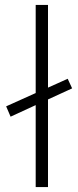

<svg xmlns="http://www.w3.org/2000/svg" viewBox="-20 -760 318 780"><path d="M125 0V-333L23 -286L5 -328L125 -382V-740H175V-404L255 -440L273 -401L175 -356V0Z"/></svg>

Font: Readex Pro ExtraLight
Style: Regular
Weight: 200
Designer: Bonnie Shaver-Troup, Thomas Jockin
Foundry: Lexend
Version: Version 1.203; ttfautohint (v1.8.3)